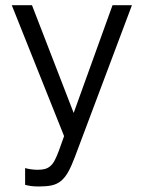

<svg xmlns="http://www.w3.org/2000/svg" viewBox="-20 -546 542 724"><path d="M477.5 -526.4 262.2 46.4Q249 81.5 236.8 103Q224.6 124.5 209.5 136.7Q194.3 148.9 174.6 153.1Q154.8 157.2 127 157.2Q108.4 157.2 95.5 155.3Q82.5 153.3 74.7 150.9V87.9Q98.6 94.2 122.6 94.2Q137.7 94.2 148.9 91.3Q160.2 88.4 169.4 80.6Q178.7 72.8 186.3 58.6Q193.8 44.4 202.1 22L221.7 -32.7L24.4 -526.4H100.6L257.8 -120.1L404.3 -526.4Z"/></svg>

Font: SakalBharati
Style: Regular
Weight: 400
Designer: CDAC GIST
Foundry: CDAC
Version: 13.02